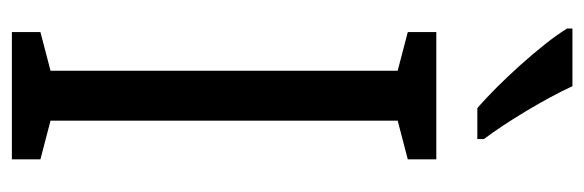

<svg xmlns="http://www.w3.org/2000/svg" viewBox="-350 -633 983 323"><g transform="rotate(90 141.5 -471.5)"><path d="M125 -943H28V-934C54 -891 122 -817 162 -783H214V-794C186 -831 146 -897 125 -943ZM248 0V-48L183 -65V-649L248 -666V-714H34V-666L99 -649V-65L34 -48V0Z"/></g></svg>

Font: Noto Sans Gujarati UI ExtraCondensed
Style: Regular
Weight: 400
Width: 2
Designer: Jelle Bosma - Monotype Design Team, Universal Thirst
Foundry: Monotype Imaging Inc.
Version: Version 2.106